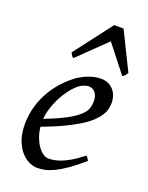

<svg xmlns="http://www.w3.org/2000/svg" viewBox="-138 -775 668 866"><g transform="rotate(20 196.5 -342.0)"><path d="M190.9 -381.8Q174.8 -367.2 159.4 -346.2Q144 -325.2 131.6 -300.8Q119.1 -276.4 110.8 -249.8Q102.5 -223.1 100.6 -197.3Q164.6 -222.2 201.9 -242.4Q239.3 -262.7 258.3 -280.8Q277.3 -298.8 282.7 -315.4Q288.1 -332 288.1 -349.1Q288.1 -364.3 284.2 -375.2Q280.3 -386.2 273.9 -392.8Q267.6 -399.4 259.5 -402.6Q251.5 -405.8 243.2 -405.8Q235.4 -405.8 220.2 -400.1Q205.1 -394.5 190.9 -381.8ZM366.2 -371.1Q366.2 -357.4 363 -342.3Q359.9 -327.1 349.9 -311Q339.8 -294.9 322 -277.3Q304.2 -259.8 274.7 -241Q245.1 -222.2 202.6 -201.9Q160.2 -181.6 101.1 -159.7Q104 -132.3 112.5 -109.9Q121.1 -87.4 132.6 -71.3Q144 -55.2 157.5 -46.1Q170.9 -37.1 184.1 -37.1Q194.3 -37.1 209 -39.3Q223.6 -41.5 242.9 -48.8Q262.2 -56.2 286.4 -70.3Q310.5 -84.5 339.8 -107.9Q345.2 -105 349.4 -98.4Q353.5 -91.8 355 -87.9Q314.9 -53.2 284.2 -32Q253.4 -10.7 229.2 0.7Q205.1 12.2 185.8 16.1Q166.5 20 148.9 20Q132.8 20 112.3 11Q91.8 2 73.7 -17.8Q55.7 -37.6 43.2 -69.6Q30.8 -101.6 30.8 -147.9Q30.8 -186 40 -222.9Q49.3 -259.8 66.7 -293.7Q84 -327.6 109.4 -357.9Q134.8 -388.2 167 -413.1Q178.2 -421.9 192.4 -429.9Q206.5 -438 221.9 -444.1Q237.3 -450.2 253.2 -453.6Q269 -457 284.2 -457Q305.2 -457 320.6 -449.5Q335.9 -441.9 346.2 -429.7Q356.4 -417.5 361.3 -402.1Q366.2 -386.7 366.2 -371.1ZM391.1 -522.9Q384.3 -513.2 380.6 -508.8Q377 -504.4 369.1 -501L267.6 -630.4L134.3 -501Q129.9 -503.9 126.5 -508.5Q123 -513.2 118.2 -522.9L256.8 -704.1H301.8Z"/></g></svg>

Font: Gentium Plus Afr
Style: Italic
Weight: 400
Italic angle: -8°
Designer: J. Victor Gaultney, Annie Olsen, Iska Routamaa, Becca Hirsbrunner
Foundry: SIL International
Version: Version 5.000